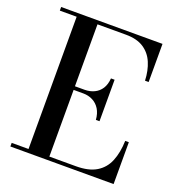

<svg xmlns="http://www.w3.org/2000/svg" viewBox="-135 -860 896 970"><g transform="rotate(20 313.0 -375.0)"><path d="M28.5 0V-19.5H119V-730.5H28.5V-750H573.5V-545H554Q552 -598.5 534.2 -640.5Q516.5 -682.5 479.8 -706.5Q443 -730.5 384.5 -730.5H231V-19.5H374Q442.5 -19.5 483.5 -44.5Q524.5 -69.5 543.2 -115.5Q562 -161.5 564 -225H583.5V0ZM388.5 -274Q386 -307.5 371.8 -330.8Q357.5 -354 334.2 -366Q311 -378 282.5 -378H206.5V-397.5H282.5Q311 -397.5 334.2 -408.5Q357.5 -419.5 371.8 -441.5Q386 -463.5 388.5 -497H408V-274Z"/></g></svg>

Font: Bodoni Moda Medium
Style: Regular
Weight: 500
Designer: Owen Earl
Foundry: indestructible type
Version: Version 2.005